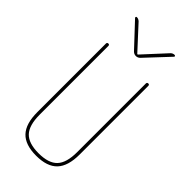

<svg xmlns="http://www.w3.org/2000/svg" viewBox="-294 -1014 1089 1089"><g transform="rotate(45 250.0 -470.0)"><path d="M80.1 -169.9V-719.7Q80.1 -729.5 89.8 -730Q99.6 -730.5 99.6 -719.7V-169.9Q99.6 -84 134.8 -46.9Q169.9 -9.8 250 -9.8Q330.1 -9.8 365.2 -46.9Q400.4 -84 400.4 -169.9V-719.7Q400.4 -729.5 410.2 -730Q419.9 -730.5 419.9 -719.7V-169.9Q419.9 -77.1 378.9 -33.7Q337.9 9.8 250 9.8Q162.1 9.8 121.1 -33.7Q80.1 -77.1 80.1 -169.9ZM224.6 -800.8 93.8 -940.4Q91.8 -943.4 93.3 -946.8Q94.7 -950.2 98.6 -950.2Q111.3 -950.2 122.1 -940.4L248 -803.7H250H252L377.9 -940.4Q387.7 -950.2 401.4 -950.2Q405.3 -950.2 407.2 -946.8Q409.2 -943.4 406.2 -940.4L275.4 -800.8Q264.6 -790 250 -790Q235.4 -790 224.6 -800.8Z"/></g></svg>

Font: Rounded-X Mgen+ 1mn thin
Style: Regular
Weight: 100
Designer: [Source Han Sans]
Ryoko NISHIZUKA  (kana & ideographs); Paul D. Hunt (Latin, Greek & Cyrillic); Wenlong ZHANG  (bopomofo
Version: Version 1.059.20150602